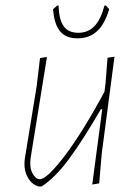

<svg xmlns="http://www.w3.org/2000/svg" viewBox="-20 -660 494 691"><path d="M392 -456 346 -106 337 0 312 4 348 -267H343Q278 -155 228.5 -88Q179 -21 130 11H119Q95 4 81 -19.5Q67 -43 68 -74L69 -87L112 -350L124 -451L149 -455L90 -90L89 -75Q88 -50 99 -32.5Q110 -15 123 -15Q149 -15 213.5 -100Q278 -185 356 -330L360 -362L367 -452ZM373 -627Q357 -573 329 -547.5Q301 -522 259 -522Q217 -522 196 -547.5Q175 -573 171 -627L186 -640H191Q192 -590 209 -566Q226 -542 262 -542Q297 -542 320 -566Q343 -590 356 -640H361Z"/></svg>

Font: Luna Sans Thin
Style: Italic
Weight: 250
Italic angle: -7°
Designer: Juan Pablo del Peral
Foundry: Huerta Tipografica
Version: Version 2.001; ttfautohint (v1.5)